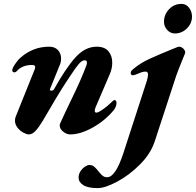

<svg xmlns="http://www.w3.org/2000/svg" viewBox="-20 -677 1007 987"><path d="M57 -57Q57 -69 61 -78L159 -322Q161 -330 161 -332Q161 -343 145 -343Q93 -343 65 -310Q60 -305 54 -305Q50 -305 46.5 -307.5Q43 -310 43 -316Q43 -326 57.5 -347.5Q72 -369 85 -380Q149 -437 233 -437Q262 -437 278 -419.5Q294 -402 294 -376Q294 -357 287 -342L237 -219L236 -216Q236 -214 238.5 -212.5Q241 -211 244 -211Q252 -211 257 -217Q317 -325 367 -381Q417 -437 477 -437Q518 -437 537.5 -413.5Q557 -390 557 -355Q557 -324 544 -295L472 -127Q467 -116 467 -107Q467 -98 476 -98Q485 -98 509 -115Q533 -132 546 -145Q564 -163 569 -163Q572 -163 575.5 -159Q579 -155 579 -150Q579 -128 564 -110Q519 -56 456 -21Q393 14 341 14Q322 14 304.5 -0.5Q287 -15 287 -32Q287 -36 289 -42Q319 -108 341 -153Q397 -267 423 -338Q427 -347 427 -356Q427 -367 415 -367Q401 -367 384.5 -347.5Q368 -328 340 -285L320 -255Q305 -233 267 -170Q229 -107 201 -58Q181 -24 163.5 -5Q146 14 128 14Q117 14 99.5 4.5Q82 -5 69.5 -21.5Q57 -38 57 -57ZM384 236Q384 218 394 203Q404 188 417 179.5Q430 171 439 171Q454 171 464 179.5Q474 188 489 207Q500 221 509 227.5Q518 234 531 234Q574 234 615 108L735 -262Q741 -283 741 -293Q741 -309 729 -309Q717 -309 704.5 -304.5Q692 -300 679 -294Q667 -290 664 -290Q652 -290 652 -302Q652 -309 656 -313.5Q660 -318 666 -323Q672 -328 675 -330Q706 -355 752 -376Q798 -397 867 -425L892 -435Q898 -437 900 -437Q914 -437 924.5 -425Q935 -413 931 -402L917 -368Q894 -311 886 -288L776 48Q755 113 699.5 168.5Q644 224 582 257Q520 290 482 290Q432 290 408 274.5Q384 259 384 236ZM823 -565Q823 -602 849 -629.5Q875 -657 913 -657Q937 -657 952 -637Q967 -617 967 -592Q967 -557 941 -531Q915 -505 879 -505Q856 -505 839.5 -523Q823 -541 823 -565Z"/></svg>

Font: EB Garamond ExtraBold
Style: Italic
Weight: 800
Italic angle: -17.2°
Designer: Georg Duffner and Octavio Pardo
Foundry: Georg Duffner
Version: Version 1.000